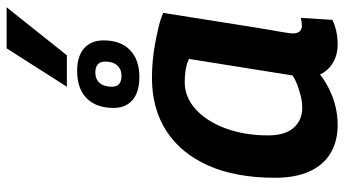

<svg xmlns="http://www.w3.org/2000/svg" viewBox="-250 -780 1040 580"><g transform="rotate(-90 270.0 -490.0)"><path d="M426 10Q405 10 388 4Q371 -2 357 -14Q343 -26 335 -43Q314 -27 289.5 -15Q265 -3 238 3.5Q211 10 182 10Q134 10 98 -11Q62 -32 42.5 -74.5Q23 -117 23 -179Q23 -298 60 -381Q97 -464 164.5 -507.5Q232 -551 325 -551Q351 -551 378 -548.5Q405 -546 431 -541Q457 -536 480 -530.5Q503 -525 521 -517Q506 -422 495.5 -355.5Q485 -289 478 -245Q471 -201 466.5 -176.5Q462 -152 460.5 -140Q459 -128 459 -126Q459 -112 465 -105Q471 -98 483 -98Q488 -98 494 -99Q500 -100 506 -101L500 -6Q487 1 467 5.5Q447 10 426 10ZM332 -126 382 -439Q368 -446 350 -449Q332 -452 312 -452Q266 -452 229.5 -418.5Q193 -385 172 -328Q151 -271 151 -200Q151 -149 174 -123Q197 -97 234 -97Q251 -97 268 -101Q285 -105 302.5 -111.5Q320 -118 332 -126ZM327 -589Q282 -589 258 -609.5Q234 -630 234 -667Q234 -719 263 -748Q292 -777 346 -777Q390 -777 414 -756Q438 -735 438 -697Q438 -646 409 -617.5Q380 -589 327 -589ZM331 -643Q351 -643 362.5 -656Q374 -669 374 -692Q374 -722 341 -722Q321 -722 309.5 -709Q298 -696 298 -672Q298 -643 331 -643ZM298 -808 414 -990H538L393 -808Z"/></g></svg>

Font: Georama ExtraCondensed Thin SemiBold
Style: Italic
Weight: 600
Italic angle: -9°
Version: Version 1.001